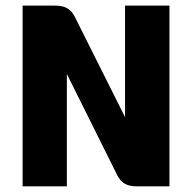

<svg xmlns="http://www.w3.org/2000/svg" viewBox="-20 -660 680 680"><path d="M580.1 0H464.8Q438 0 422.1 -9.3Q406.2 -18.6 396 -38.1L216.8 -397.9V0H60.1V-640.1H174.8Q201.7 -640.1 217.8 -630.9Q233.9 -621.6 244.1 -602.1L422.9 -245.1V-640.1H580.1Z"/></svg>

Font: Laconic
Style: Bold
Weight: 700
Designer: Robby Woodard
Version: Version 1.000